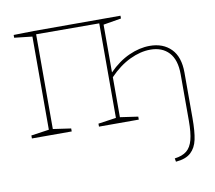

<svg xmlns="http://www.w3.org/2000/svg" viewBox="-82 -617 1063 950"><g transform="rotate(-10 449.5 -142.5)"><path d="M845 -190V39Q845 106 836.5 146Q828 186 802.5 209.5Q777 233 727 237L724 220Q763 215 784.5 197.5Q806 180 815.5 144.5Q825 109 825 48V-185Q825 -258 791 -294.5Q757 -331 698 -331Q648 -331 594.5 -305.5Q541 -280 492 -229V-28L582 -15V0H382V-15L472 -28V-503L155 -504V-28L245 -15V0H45V-15L135 -28V-496L45 -506V-520L147 -522H582V-508L492 -493V-253Q540 -302 593.5 -326Q647 -350 698 -350Q765 -350 805 -309.5Q845 -269 845 -190Z"/></g></svg>

Font: Bitter Pro Thin
Style: Regular
Weight: 250
Designer: Sol Matas, and Bitter project Authors
Foundry: Sol Matas
Version: Version 1.010